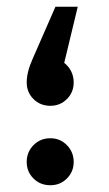

<svg xmlns="http://www.w3.org/2000/svg" viewBox="-20 -547 321 568"><path d="M59 -303Q59 -334 77 -374L144 -527H210L170 -361Q183 -351 190.5 -336Q198 -321 198 -303Q198 -274 178 -254Q158 -234 129 -234Q99 -234 79 -254Q59 -274 59 -303ZM59 -68Q59 -97 79 -117.5Q99 -138 129 -138Q158 -138 178 -117.5Q198 -97 198 -68Q198 -39 178 -19Q158 1 129 1Q99 1 79 -19Q59 -39 59 -68Z"/></svg>

Font: FiraGO
Style: Regular
Weight: 400
Designer: bBox Type
Foundry: bBox Type GmbH
Version: Version 1.001;April 20, 2020;FontCreator 12.0.0.2555 64-bit